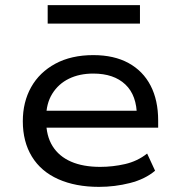

<svg xmlns="http://www.w3.org/2000/svg" viewBox="-20 -720 702 749"><path d="M366 9Q275 9 207.5 -21Q140 -51 104.5 -109Q69 -167 69 -247Q69 -322 101.5 -380Q134 -438 196 -471.5Q258 -505 344 -505Q425 -505 481.5 -474Q538 -443 567.5 -386Q597 -329 597 -250V-222H138V-288H537L514 -266Q514 -348 469 -390.5Q424 -433 344 -433Q290 -433 249 -413Q208 -393 184 -354.5Q160 -316 160 -261V-250Q160 -190 185 -150Q210 -110 257 -89.5Q304 -69 371 -69Q420 -69 468 -80Q516 -91 554 -121L585 -54Q546 -21 487 -6Q428 9 366 9ZM166 -628V-700H526V-628Z"/></svg>

Font: Nunito Sans 7pt SemiExpanded
Style: Regular
Weight: 400
Width: 6
Designer: Vernon Adams
Foundry: Vernon Adams
Version: Version 3.101;gftools[0.9.27]